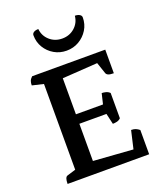

<svg xmlns="http://www.w3.org/2000/svg" viewBox="-158 -983 925 1086"><g transform="rotate(-20 304.5 -440.0)"><path d="M59 0Q59 -40 75 -45L127 -61V-577L59 -593Q59 -608 63 -619Q67 -630 79 -641H519V-499Q497 -499 486.5 -503.5Q476 -508 473 -517L450 -585L238 -571V-354H401L416 -417Q428 -417 441 -413.5Q454 -410 464 -400V-248Q454 -238 441 -235Q428 -232 416 -232L401 -297H238V-73L476 -56L501 -164Q517 -164 528 -159.5Q539 -155 550 -146V0ZM313 -710Q272 -710 238.5 -729.5Q205 -749 185 -782Q165 -815 165 -856Q165 -867 175.5 -873.5Q186 -880 203 -880Q207 -838 238 -810.5Q269 -783 313 -783Q357 -783 388 -810.5Q419 -838 423 -880Q440 -880 451 -873.5Q462 -867 462 -856Q462 -815 441.5 -782Q421 -749 387.5 -729.5Q354 -710 313 -710Z"/></g></svg>

Font: Petrona SemiBold
Style: Regular
Weight: 600
Designer: Ringo R. Seeber
Foundry: Ringo R. Seeber
Version: Version 2.001; ttfautohint (v1.8.3)